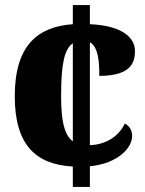

<svg xmlns="http://www.w3.org/2000/svg" viewBox="-20 -734 571 754"><path d="M266 -80V0H333V-81C444 -92 499 -154 499 -200C499 -218 491 -239 470 -249C449 -202 399 -166 333 -164V-568C366 -549 370 -494 370 -436C499 -436 510 -493 510 -534C510 -582 467 -633 333 -639V-714H266V-639C128 -629 38 -556 38 -356C38 -163 122 -88 266 -80ZM266 -564V-179C231 -205 220 -264 220 -357C220 -480 232 -541 266 -564Z"/></svg>

Font: Noto Serif Sinhala SemiCondensed Black
Style: Regular
Weight: 900
Width: 4
Designer: Jelle Bosma - Monotype Design Team
Foundry: Monotype Imaging Inc.
Version: Version 2.007